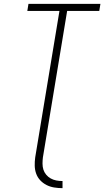

<svg xmlns="http://www.w3.org/2000/svg" viewBox="-20 -755 542 998"><path d="M305 223Q283 223 261.5 219.5Q240 216 221.5 206.5Q203 197 189 182Q175 167 168 147.5Q161 128 160.5 106.5Q160 85 163 63L289 -698H122L128 -735H502L496 -698H329L203 63Q201 79 201 95.5Q201 112 205.5 126.5Q210 141 220 153Q230 165 243.5 172.5Q257 180 272.5 183Q288 186 305 186Z"/></svg>

Font: Iosevka Extralight Oblique
Style: Regular
Weight: 200
Italic angle: -9°
Monospace: yes
Designer: Belleve Invis
Foundry: Belleve Invis
Version: Version 32.5.0; ttfautohint (v1.8.4)